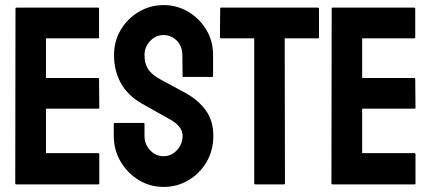

<svg xmlns="http://www.w3.org/2000/svg" viewBox="-20 -726 1705 756"><path d="M44 0Q40 0 40 -5L41 -692Q41 -696 45 -696H366Q370 -696 370 -691V-579Q370 -575 366 -575H161V-419H366Q370 -419 370 -415L371 -302Q371 -298 367 -298H161V-123H367Q371 -123 371 -118V-4Q371 0 367 0Z M624 10Q570 10 525.5 -17.5Q481 -45 454.5 -90.5Q428 -136 428 -191V-237Q428 -242 433 -242H545Q549 -242 549 -237V-191Q549 -158 571 -134.5Q593 -111 624 -111Q655 -111 677 -135Q699 -159 699 -191Q699 -228 651 -255Q635 -264 601 -283Q567 -302 537 -319Q482 -351 455.5 -399.5Q429 -448 429 -509Q429 -565 456 -609.5Q483 -654 527.5 -680Q572 -706 624 -706Q677 -706 721.5 -679.5Q766 -653 792.5 -608.5Q819 -564 819 -509V-427Q819 -423 815 -423H703Q699 -423 699 -427L698 -509Q698 -544 676 -566Q654 -588 624 -588Q593 -588 571 -564.5Q549 -541 549 -509Q549 -476 563 -454Q577 -432 614 -412Q619 -409 633.5 -401.5Q648 -394 665 -384.5Q682 -375 695.5 -368Q709 -361 712 -359Q762 -331 791 -290.5Q820 -250 820 -191Q820 -134 793.5 -88.5Q767 -43 722.5 -16.5Q678 10 624 10Z M985 0Q981 0 981 -5V-575H851Q846 -575 846 -580L847 -692Q847 -696 851 -696H1231Q1236 -696 1236 -692V-580Q1236 -575 1232 -575H1101L1102 -5Q1102 0 1098 0Z M1289 0Q1285 0 1285 -5L1286 -692Q1286 -696 1290 -696H1611Q1615 -696 1615 -691V-579Q1615 -575 1611 -575H1406V-419H1611Q1615 -419 1615 -415L1616 -302Q1616 -298 1612 -298H1406V-123H1612Q1616 -123 1616 -118V-4Q1616 0 1612 0Z"/></svg>

Font: Staatliches
Style: Regular
Weight: 400
Designer: Brian LaRossa & Erica Carras
Foundry: Type Brut Foundry
Version: Version 1.000; ttfautohint (v1.8.2) -l 8 -r 50 -G 200 -x 14 